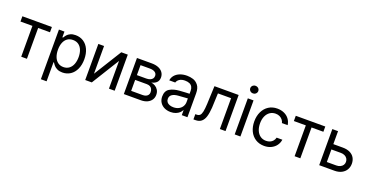

<svg xmlns="http://www.w3.org/2000/svg" viewBox="-32 -1590 5114 2651"><g transform="rotate(20 2524.5 -264.5)"><path d="M36.1 -530.3H469.7V-453.1H295.9V0H211.9V-453.1H36.1Z M573.2 -530.3H654.3V-446.3H664.1L667 -450.2Q680.7 -472.7 696.8 -490.7Q712.9 -508.8 742.7 -522.9Q772.5 -537.1 817.4 -537.1Q883.8 -537.1 935.1 -503.9Q986.3 -470.7 1014.6 -408.7Q1043 -346.7 1043 -263.7Q1043 -181.6 1014.6 -119.1Q986.3 -56.6 935.1 -22.9Q883.8 10.7 818.4 10.7Q773.4 10.7 742.7 -4.4Q711.9 -19.5 695.8 -37.6Q679.7 -55.7 665 -79.1L664.1 -81.1H657.2V199.2H573.2ZM806.6 -64.5Q855.5 -64.5 890.1 -90.8Q924.8 -117.2 941.9 -162.6Q959 -208 959 -265.6Q959 -322.3 941.9 -366.7Q924.8 -411.1 890.6 -436.5Q856.4 -461.9 806.6 -461.9Q757.8 -461.9 724.1 -437.5Q690.4 -413.1 672.9 -369.1Q655.3 -325.2 655.3 -265.6Q655.3 -206.1 672.9 -160.6Q690.4 -115.2 724.6 -89.8Q758.8 -64.5 806.6 -64.5Z M1489.3 -530.3H1585V0H1501V-407.2L1249 0H1152.3V-530.3H1236.3V-123Z M1719.7 -530.3H1936.5Q1994.1 -530.3 2036.1 -513.2Q2078.1 -496.1 2101.1 -463.9Q2124 -431.6 2124 -389.6Q2124 -343.8 2096.7 -316.4Q2069.3 -289.1 2021.5 -279.3Q2053.7 -274.4 2081.5 -257.8Q2109.4 -241.2 2127 -211.9Q2144.5 -182.6 2144.5 -142.6Q2144.5 -101.6 2123.5 -69.3Q2102.5 -37.1 2063 -18.6Q2023.4 0 1969.7 0H1719.7ZM2058.6 -149.4Q2058.6 -176.8 2048.3 -196.8Q2038.1 -216.8 2018.1 -227.1Q1998 -237.3 1969.7 -237.3H1799.8V-76.2H1969.7Q1997.1 -76.2 2017.1 -85.4Q2037.1 -94.7 2047.9 -110.8Q2058.6 -127 2058.6 -149.4ZM2040 -382.8Q2040 -417 2012.7 -435.5Q1985.4 -454.1 1936.5 -454.1H1799.8V-307.6H1936.5Q1968.8 -307.6 1992.2 -316.9Q2015.6 -326.2 2027.8 -342.8Q2040 -359.4 2040 -382.8Z M2493.2 -240.2 2437.5 -236.3Q2377.9 -232.4 2345.2 -210.4Q2312.5 -188.5 2312.5 -146.5Q2312.5 -119.1 2326.7 -100.6Q2340.8 -82 2366.2 -72.3Q2391.6 -62.5 2423.8 -62.5Q2469.7 -62.5 2502.9 -80.6Q2536.1 -98.6 2553.7 -128.4Q2571.3 -158.2 2571.3 -192.4V-357.4Q2571.3 -391.6 2558.1 -415.5Q2544.9 -439.5 2518.1 -451.7Q2491.2 -463.9 2451.2 -463.9Q2403.3 -463.9 2372.6 -444.3Q2341.8 -424.8 2332 -392.6H2244.1Q2250 -435.5 2277.8 -468.3Q2305.7 -501 2351.6 -519Q2397.5 -537.1 2455.1 -537.1Q2501 -537.1 2544.9 -523.4Q2588.9 -509.8 2621.6 -468.3Q2654.3 -426.8 2654.3 -349.6V0H2571.3V-72.3H2567.4Q2557.6 -51.8 2537.6 -32.7Q2517.6 -13.7 2484.9 -0.5Q2452.1 12.7 2409.2 12.7Q2358.4 12.7 2317.4 -6.8Q2276.4 -26.4 2252.4 -63.5Q2228.5 -100.6 2228.5 -150.4Q2228.5 -233.4 2285.2 -267.1Q2341.8 -300.8 2427.7 -306.6Q2437.5 -307.6 2521.5 -312.5L2577.1 -314.5L2578.1 -246.1Q2569.3 -246.1 2493.2 -240.2Z M2742.2 -77.1H2760.7Q2792 -77.1 2809.1 -93.3Q2826.2 -109.4 2835 -150.4Q2843.8 -191.4 2847.7 -269.5Q2847.7 -276.4 2848.1 -282.7Q2848.6 -289.1 2848.6 -295.9L2858.4 -530.3H3213.9V0H3130.9V-453.1H2937.5L2929.7 -264.6Q2929.7 -258.8 2929.2 -252.4Q2928.7 -246.1 2928.7 -240.2Q2922.9 -157.2 2906.7 -105.5Q2890.6 -53.7 2857.9 -26.9Q2825.2 0 2770.5 0H2742.2Z M3348.6 -530.3H3432.6V0H3348.6ZM3332 -673.8Q3332 -689.5 3339.8 -702.1Q3347.7 -714.8 3361.3 -722.2Q3375 -729.5 3390.6 -729.5Q3407.2 -729.5 3420.9 -722.2Q3434.6 -714.8 3442.4 -702.1Q3450.2 -689.5 3450.2 -673.8Q3450.2 -659.2 3442.4 -646Q3434.6 -632.8 3420.9 -625.5Q3407.2 -618.2 3390.6 -618.2Q3375 -618.2 3361.3 -625.5Q3347.7 -632.8 3339.8 -646Q3332 -659.2 3332 -673.8Z M3541 -262.7Q3541 -342.8 3571.3 -405.3Q3601.6 -467.8 3655.8 -502.4Q3710 -537.1 3781.2 -537.1Q3837.9 -537.1 3883.3 -516.6Q3928.7 -496.1 3957 -458Q3985.4 -419.9 3992.2 -370.1H3908.2Q3902.3 -395.5 3885.7 -416.5Q3869.1 -437.5 3843.3 -450.2Q3817.4 -462.9 3783.2 -462.9Q3736.3 -462.9 3700.7 -438.5Q3665 -414.1 3645 -369.6Q3625 -325.2 3625 -265.6Q3625 -205.1 3644.5 -159.7Q3664.1 -114.3 3699.7 -89.4Q3735.4 -64.5 3783.2 -64.5Q3814.5 -64.5 3840.3 -75.2Q3866.2 -85.9 3883.8 -106.9Q3901.4 -127.9 3908.2 -156.2H3992.2Q3985.4 -108.4 3958 -70.8Q3930.7 -33.2 3885.7 -11.2Q3840.8 10.7 3783.2 10.7Q3710 10.7 3654.8 -24.4Q3599.6 -59.6 3570.3 -121.6Q3541 -183.6 3541 -262.7Z M4053.2 -530.3H4486.8V-453.1H4313V0H4229V-453.1H4053.2Z M5007.3 -171.9Q5007.3 -124 4984.9 -85Q4962.4 -45.9 4918.5 -22.9Q4874.5 0 4814 0H4590.3V-530.3H4674.3V-77.1H4814Q4845.2 -77.1 4870.1 -88.9Q4895 -100.6 4908.7 -121.1Q4922.4 -141.6 4922.4 -168Q4922.4 -195.3 4908.7 -216.8Q4895 -238.3 4870.1 -250Q4845.2 -261.7 4814 -261.7H4660.6V-339.8H4814Q4875.5 -339.8 4918.9 -318.8Q4962.4 -297.9 4984.9 -259.8Q5007.3 -221.7 5007.3 -171.9Z"/></g></svg>

Font: Pretendard JP Variable
Style: Regular
Weight: 400
Designer: Base glyphs from Inter by Rasmus Andersson; Hangul glyphs from Noto Sans CJK(Source Han Sans) by Jang Soo-young and Kang
Foundry: Kil Hyung-jin
Version: Version 1.307;Glyphs 3.2 (3192)